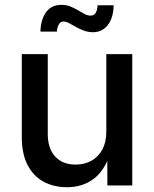

<svg xmlns="http://www.w3.org/2000/svg" viewBox="-20 -764 635 791"><path d="M255.9 7.3Q200.7 7.3 158.7 -15.9Q116.7 -39.1 93.3 -85Q69.8 -130.9 69.8 -198.2V-541H176.8V-211.4Q176.8 -152.3 207.3 -119.1Q237.8 -85.9 291.5 -85.9Q327.6 -85.9 356.2 -101.6Q384.8 -117.2 401.4 -147.7Q418 -178.2 418 -221.7V-541H524.9V0H422.4L421.9 -132.8H434.6Q410.2 -59.6 364.5 -26.1Q318.8 7.3 255.9 7.3ZM362.8 -631.3Q343.3 -631.3 325.4 -637.9Q307.6 -644.5 292.5 -653.3Q277.3 -662.1 264.6 -668.7Q252 -675.3 241.7 -675.3Q228.5 -675.3 221.9 -662.6Q215.3 -649.9 214.4 -633.8H146.5Q147.9 -683.6 169.9 -713.9Q191.9 -744.1 232.9 -744.1Q253.4 -744.1 270 -737.3Q286.6 -730.5 301 -721.9Q315.4 -713.4 328.1 -706.5Q340.8 -699.7 353 -699.7Q366.7 -699.7 373.5 -710Q380.4 -720.2 382.3 -742.2H448.2Q447.3 -690.9 424.3 -661.1Q401.4 -631.3 362.8 -631.3Z"/></svg>

Font: Inter 17pt Medium
Style: Regular
Weight: 500
Version: Version 4.001;git-66647c0bb